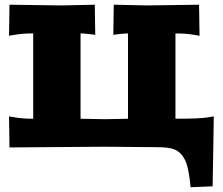

<svg xmlns="http://www.w3.org/2000/svg" viewBox="-20 -621 940 810"><path d="M18.1 -129.9 42 -126Q73.2 -120.1 120.1 -120.1V-480Q73.2 -480 42 -474.1L18.1 -470.2L20 -601.1L240.2 -598.1L379.9 -601.1L381.8 -474.1L357.9 -477.1Q332 -480 319.8 -480V-120.1Q328.1 -120.1 367.7 -119.1Q407.2 -118.2 420.9 -118.2Q435.1 -118.2 473.4 -119.1Q511.7 -120.1 520 -120.1V-480Q507.8 -480 481.9 -477.1L458 -474.1L460 -601.1L600.1 -598.1L819.8 -601.1L821.8 -470.2L797.9 -474.1Q766.6 -480 720.2 -480V-120.1Q826.7 -120.1 857.9 -126L881.8 -129.9Q881.3 -107.9 880.9 -64.5Q880.4 -21 879.9 1L877 165L784.2 168.9Q778.8 114.7 771 83.5Q763.2 52.2 747.3 33Q731.4 13.7 709.2 7.1Q687 0.5 649.9 0L419.9 -2L20 1Z"/></svg>

Font: Zantroke
Style: Regular
Weight: 500
Foundry: gluk
Version: Version 0.36